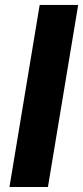

<svg xmlns="http://www.w3.org/2000/svg" viewBox="-20 -747 332 767"><path d="M292.3 -727.3H138.5L17.8 0H171.5Z"/></svg>

Font: TID UI
Style: Bold Italic
Weight: 700
Italic angle: -9.39999°
Designer: The TID Project Authors
Foundry: Bakken & Bæck
Version: Version 1.001;hotconv 1.0.109;makeotfexe 2.5.65596